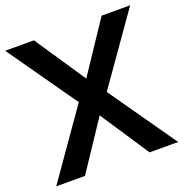

<svg xmlns="http://www.w3.org/2000/svg" viewBox="-130 -826 907 941"><g transform="rotate(-20 323.0 -355.0)"><path d="M147 -710 324 -446 500 -710H649L396 -350L641 0H492L324 -254L155 0H5L250 -350L-3 -710Z"/></g></svg>

Font: Oxford Sans
Style: Bold
Weight: 700
Designer: Matt McInerney, Pablo Impallari, Rodrigo Fuenzalida
Foundry: Matt McInerney, Pablo Impallari, Rodrigo Fuenzalida
Version: Version 3.000g; ttfautohint (v1.5) -l 8 -r 28 -G 28 -x 14 -D